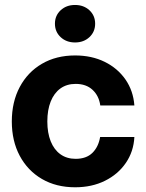

<svg xmlns="http://www.w3.org/2000/svg" viewBox="-20 -754 595 785"><path d="M287.1 11.7Q209.7 11.7 151.4 -22.3Q93.1 -56.3 60.7 -117Q28.3 -177.7 28.3 -257.4Q28.3 -337.3 60.7 -398.2Q93.1 -459.1 151.4 -493.2Q209.7 -527.3 287.1 -527.3Q354.9 -527.3 407.9 -501.2Q460.8 -475.2 492.9 -429.1Q524.9 -383 529.4 -322.9H390Q384.5 -362.5 358.4 -386.7Q332.3 -411 289.2 -411Q253 -411 227 -392.3Q201.1 -373.5 187.3 -339Q173.5 -304.6 173.5 -257.4Q173.5 -210.6 187.3 -176.3Q201.1 -141.9 227 -123.3Q253 -104.6 289.2 -104.6Q332.8 -104.6 357.6 -128.8Q382.4 -153 389.4 -193.8H529.4Q526.3 -134.3 494.5 -87.9Q462.7 -41.4 409.2 -14.9Q355.7 11.7 287.1 11.7ZM286.8 -580.4Q251.2 -580.4 227.9 -602.2Q204.6 -624.1 204.6 -657.2Q204.6 -690.2 227.9 -712Q251.2 -733.7 286.8 -733.7Q322.4 -733.7 345.7 -712Q369 -690.2 369 -657.2Q369 -624.1 345.7 -602.2Q322.4 -580.4 286.8 -580.4Z"/></svg>

Font: Inter Khmer Looped
Style: Regular
Weight: 400
Designer: Rasmus Andersson, Sovichet Tep
Foundry: Anagata Design
Version: Version 1.000